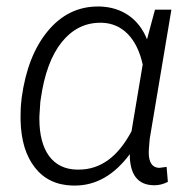

<svg xmlns="http://www.w3.org/2000/svg" viewBox="-20 -558 591 588"><path d="M454.6 -528.3 430.2 -437.5C405.3 -500.5 353.5 -536.1 285.6 -538.1C283.7 -538.1 281.7 -538.1 279.8 -538.1C218.8 -538.1 167.5 -512.7 126 -462.4C84.5 -412.1 58.1 -344.2 46.4 -258.8L45.4 -248.5C43.5 -233.4 43 -218.3 43 -203.1C43 -198.7 43 -194.3 43 -189.9C44.4 -128.4 59.1 -80.1 86.9 -44.9C114.7 -9.3 152.8 8.8 202.1 10.3C204.6 10.3 206.5 10.3 209 10.3C273.9 10.3 330.1 -22 377.4 -85.9C377.4 -23.4 401.9 8.3 450.2 9.3C451.2 9.3 452.6 9.3 453.6 9.3C466.8 9.3 480.5 5.9 494.1 -1L490.2 -46.9L467.8 -43.9C446.3 -44.4 435.5 -60.5 435.5 -91.3C435.5 -96.7 436 -102.1 436.5 -108.4L438.5 -132.8L504.9 -528.3ZM105 -255.9C115.7 -331.5 137.2 -389.2 168.9 -428.7C200.7 -468.3 240.2 -488.3 286.6 -488.3C288.6 -488.3 290.5 -488.3 292.5 -488.3C354.5 -486.3 399.4 -440.9 417 -360.4L382.8 -156.2C341.3 -77.6 287.6 -38.6 221.2 -38.6C219.2 -38.6 217.3 -38.6 215.3 -38.6C140.6 -40 100.6 -97.7 100.6 -193.8C100.6 -196.3 100.6 -198.7 100.6 -201.2L103.5 -246.1Z"/></svg>

Font: Roboto Light
Style: Italic
Weight: 300
Italic angle: -12°
Designer: Google
Version: Version 2.137; 2017